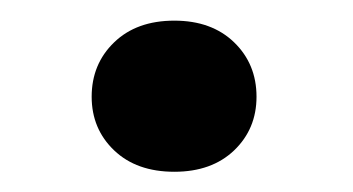

<svg xmlns="http://www.w3.org/2000/svg" viewBox="-20 -435 342 186"><path d="M68.8 -341.3Q68.8 -373 90.6 -394Q112.3 -415 148.9 -415Q185.1 -415 206.8 -394Q228.5 -373 228.5 -341.3Q228.5 -310.1 206.8 -289.3Q185.1 -268.6 148.9 -268.6Q112.3 -268.6 90.6 -289.3Q68.8 -310.1 68.8 -341.3Z"/></svg>

Font: Vazirmatn UI
Style: Bold
Weight: 700
Designer: Saber Rastikerdar
Foundry: Saber Rastikerdar
Version: Version 33.003